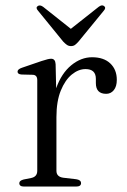

<svg xmlns="http://www.w3.org/2000/svg" viewBox="-20 -686 467 706"><path d="M184.5 -450 186.5 -361.5Q206 -416.5 242 -446Q278 -475.5 318.5 -475.5Q361.5 -475.5 385.5 -452.8Q409.5 -430 409.5 -392.5Q409.5 -368 398.5 -354.5Q387.5 -341 370.5 -341Q332.5 -341 332.5 -380.5V-396Q332.5 -432 294.5 -432Q268.5 -432 244 -412Q219.5 -392 203.5 -352.8Q187.5 -313.5 187.5 -255V-58Q187.5 -36 212.5 -32.5L260 -27Q278 -24.5 278 -12.5Q278 0 259.5 0H68.5Q51 0 51 -12.5Q51 -22 67 -26L94.5 -31.5Q117 -36 117 -58V-391.5Q117 -410 101 -411L59.5 -412Q44.5 -413 44.5 -422.5Q44.5 -431.5 61 -437L132.5 -461.5Q147.5 -466.5 155.2 -468.2Q163 -470 168 -470Q183.5 -470 184.5 -450ZM269 -533.5Q262 -525.5 256 -521Q250 -516.5 241 -516.5Q232.5 -516.5 226 -521Q219.5 -525.5 212 -533.5L120 -646.5Q110 -657.5 118.5 -663.5Q126.5 -669.5 138.5 -661L240.5 -580L343 -661Q355 -670 363 -663.5Q371 -657 361.5 -646.5Z"/></svg>

Font: Fraunces 9pt Light
Style: Regular
Weight: 300
Version: Version 1.000;[0bf87f6ff]